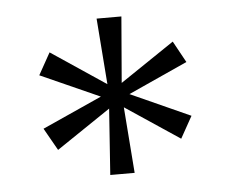

<svg xmlns="http://www.w3.org/2000/svg" viewBox="-37 -773 545 455"><g transform="rotate(-5 235.5 -546.0)"><path d="M208 -360 219 -517 90 -430 60 -483 202 -547 61 -610 90 -662 220 -575 208 -732H267L254 -575L383 -662L411 -611L270 -547L412 -483L383 -431L254 -517L266 -360Z"/></g></svg>

Font: DM Sans 18pt Light
Style: Regular
Weight: 300
Designer: Colophon Foundry, Jonny Pinhorn
Foundry: Colophon Foundry
Version: Version 4.004;gftools[0.9.30]